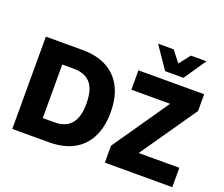

<svg xmlns="http://www.w3.org/2000/svg" viewBox="-146 -1156 1607 1378"><g transform="rotate(20 658.0 -466.5)"><path d="M66 0V-705H345Q455 -705 531.5 -664Q608 -623 648.5 -544.5Q689 -466 689 -353Q689 -240 648.5 -161Q608 -82 531.5 -41Q455 0 345 0ZM245 -148H333Q419 -148 461.5 -198Q504 -248 504 -353Q504 -458 461.5 -507.5Q419 -557 333 -557H245ZM773 0V-129L1106 -611L1112 -557H773V-705H1275V-577L941 -95L935 -148H1288V0ZM955 -765 840 -933H959L1025 -849L1091 -933H1210L1095 -765Z"/></g></svg>

Font: Nunito Sans 10pt SemiCondensed Black
Style: Regular
Weight: 900
Width: 4
Designer: Vernon Adams
Foundry: Vernon Adams
Version: Version 3.101;gftools[0.9.27]